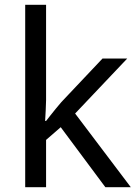

<svg xmlns="http://www.w3.org/2000/svg" viewBox="-20 -780 574 800"><path d="M172 -363Q172 -347 170.5 -321Q169 -295 168 -276H172Q178 -284 190 -299Q202 -314 214.5 -329.5Q227 -345 236 -355L407 -536H510L293 -307L525 0H419L233 -250L172 -197V0H85V-760H172Z"/></svg>

Font: RS Noto Sans
Style: Regular
Weight: 400
Designer: Monotype Design Team
Foundry: Monotype Imaging Inc.
Version: Version 3.10